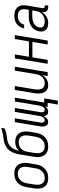

<svg xmlns="http://www.w3.org/2000/svg" viewBox="1032 -1807 936 3040"><g transform="rotate(-90 1500.0 -287.0)"><path d="M202 8Q173 8 145.5 2Q118 -4 96 -19Q74 -34 60 -56.5Q46 -79 39.5 -105.5Q33 -132 33 -160.5Q33 -189 38 -218L58 -338Q62 -363 70 -387.5Q78 -412 92.5 -434.5Q107 -457 127.5 -476Q148 -495 172 -507Q196 -519 221 -523.5Q246 -528 271 -528Q300 -528 327.5 -522Q355 -516 377 -501Q399 -486 413.5 -463.5Q428 -441 434.5 -414.5Q441 -388 441 -359.5Q441 -331 436 -302L416 -182Q412 -157 404 -132.5Q396 -108 381 -85.5Q366 -63 346 -44Q326 -25 302 -13Q278 -1 252.5 3.5Q227 8 202 8ZM202 -47Q220 -47 239.5 -51Q259 -55 276 -64.5Q293 -74 307.5 -88.5Q322 -103 331.5 -120Q341 -137 346.5 -155Q352 -173 355 -191L375 -311Q379 -331 379.5 -350.5Q380 -370 376.5 -388.5Q373 -407 364.5 -423.5Q356 -440 341.5 -451.5Q327 -463 309 -468Q291 -473 271 -473Q253 -473 234 -469Q215 -465 198 -455.5Q181 -446 166.5 -431.5Q152 -417 142 -400Q132 -383 126.5 -365Q121 -347 118 -329L98 -209Q95 -189 94.5 -169.5Q94 -150 97 -131.5Q100 -113 109 -96.5Q118 -80 132 -68.5Q146 -57 164 -52Q182 -47 202 -47Z M702 8Q673 8 645.5 2Q618 -4 596 -19Q574 -34 560 -56.5Q546 -79 539.5 -105.5Q533 -132 533 -160.5Q533 -189 538 -218L573 -431Q578 -458 584 -485.5Q590 -513 601 -540Q612 -567 628.5 -592Q645 -617 667.5 -636.5Q690 -656 717 -669Q744 -682 772 -689Q800 -696 828 -699.5Q856 -703 884 -707.5Q912 -712 940 -719Q968 -726 995 -735L986 -680Q959 -669 931.5 -662Q904 -655 876.5 -650.5Q849 -646 820.5 -642.5Q792 -639 765 -629.5Q738 -620 714.5 -601.5Q691 -583 674.5 -558.5Q658 -534 649 -507Q640 -480 636 -453Q648 -468 664 -480.5Q680 -493 698 -500.5Q716 -508 735 -511Q754 -514 772 -514Q801 -514 828 -507.5Q855 -501 876.5 -486Q898 -471 912 -448.5Q926 -426 932.5 -399.5Q939 -373 938.5 -345Q938 -317 934 -289L916 -182Q912 -157 904 -132.5Q896 -108 881 -85.5Q866 -63 846 -44Q826 -25 802 -13Q778 -1 752.5 3.5Q727 8 702 8ZM702 -47Q720 -47 739.5 -51Q759 -55 776 -64.5Q793 -74 807.5 -88.5Q822 -103 831.5 -120Q841 -137 846.5 -155Q852 -173 855 -191L873 -298Q876 -317 877 -337Q878 -357 874.5 -375.5Q871 -394 862.5 -410.5Q854 -427 840 -438Q826 -449 807.5 -454Q789 -459 769 -459Q751 -459 732 -455Q713 -451 696 -442Q679 -433 665 -419.5Q651 -406 640.5 -389.5Q630 -373 625 -355Q620 -337 617 -319L598 -209Q595 -189 594.5 -169.5Q594 -150 597 -131.5Q600 -113 609 -96.5Q618 -80 632 -68.5Q646 -57 664 -52Q682 -47 702 -47Z M1426 161H1365L1392 0H1327L1334 -44Q1327 -33 1318.5 -23Q1310 -13 1299.5 -6Q1289 1 1276 4.5Q1263 8 1251 8Q1236 8 1222.5 3Q1209 -2 1200.5 -12.5Q1192 -23 1187 -36.5Q1182 -50 1180 -64Q1175 -50 1166 -36.5Q1157 -23 1144.5 -12.5Q1132 -2 1117 3Q1102 8 1087 8Q1072 8 1058.5 2.5Q1045 -3 1036.5 -13.5Q1028 -24 1023 -37.5Q1018 -51 1017 -66Q1016 -81 1017 -96Q1018 -111 1021 -126L1086 -520H1147L1080 -116Q1078 -104 1078 -92Q1078 -80 1082.5 -69.5Q1087 -59 1096.5 -53Q1106 -47 1118 -47Q1128 -47 1138 -51Q1148 -55 1155 -62.5Q1162 -70 1167 -79Q1172 -88 1175.5 -97.5Q1179 -107 1181.5 -116.5Q1184 -126 1185 -136L1249 -520H1311L1244 -116Q1242 -104 1242 -92Q1242 -80 1246 -69.5Q1250 -59 1260 -53Q1270 -47 1282 -47Q1292 -47 1301.5 -51Q1311 -55 1318 -62.5Q1325 -70 1330 -79Q1335 -88 1338.5 -97.5Q1342 -107 1345 -116.5Q1348 -126 1349 -136L1413 -520H1474L1397 -55H1462Z M1671 8Q1645 8 1621 0Q1597 -8 1580.5 -25Q1564 -42 1554.5 -65.5Q1545 -89 1542 -114Q1539 -139 1540 -165Q1541 -191 1546 -218L1596 -520H1658L1606 -209Q1603 -189 1602 -170Q1601 -151 1604 -133Q1607 -115 1614 -98Q1621 -81 1634.5 -69.5Q1648 -58 1665.5 -52.5Q1683 -47 1702 -47Q1720 -47 1738 -51Q1756 -55 1772 -64Q1788 -73 1801 -87Q1814 -101 1823.5 -117Q1833 -133 1838 -150Q1843 -167 1846 -185L1902 -520H1964L1878 0H1816L1830 -87Q1818 -65 1801 -46.5Q1784 -28 1762.5 -15.5Q1741 -3 1717.5 2.5Q1694 8 1671 8Z M2010 0 2096 -520H2158L2121 -297H2365L2402 -520H2464L2378 0H2316L2356 -242H2112L2072 0Z M2652 8Q2623 8 2595.5 0.5Q2568 -7 2549 -26Q2530 -45 2524 -73Q2518 -101 2523 -130Q2528 -156 2538.5 -181Q2549 -206 2567.5 -226.5Q2586 -247 2609.5 -261.5Q2633 -276 2658.5 -284.5Q2684 -293 2710 -296Q2736 -299 2761 -299H2865L2872 -343Q2875 -360 2875.5 -377Q2876 -394 2871 -409.5Q2866 -425 2856.5 -437.5Q2847 -450 2833.5 -458Q2820 -466 2803.5 -469.5Q2787 -473 2770 -473Q2748 -473 2725 -468Q2702 -463 2682 -450Q2662 -437 2648.5 -416.5Q2635 -396 2630 -373H2569Q2574 -395 2583.5 -416.5Q2593 -438 2607 -456.5Q2621 -475 2640.5 -489.5Q2660 -504 2681.5 -512.5Q2703 -521 2725.5 -524.5Q2748 -528 2770 -528Q2796 -528 2821 -523.5Q2846 -519 2867.5 -507.5Q2889 -496 2905 -477Q2921 -458 2928.5 -435Q2936 -412 2936.5 -386Q2937 -360 2933 -334L2891 -83Q2890 -76 2891 -69Q2892 -62 2896 -57Q2900 -52 2906.5 -49.5Q2913 -47 2921 -47H2935V8H2912Q2893 8 2875 3Q2857 -2 2845 -15Q2833 -28 2829.5 -46Q2826 -64 2829 -83L2832 -98Q2819 -74 2799.5 -53Q2780 -32 2755.5 -18Q2731 -4 2704.5 2Q2678 8 2652 8ZM2683 -47Q2712 -47 2742.5 -57Q2773 -67 2796 -89Q2819 -111 2831.5 -140Q2844 -169 2848 -198L2856 -244H2762Q2743 -244 2724 -242Q2705 -240 2687 -234.5Q2669 -229 2651 -219.5Q2633 -210 2619 -196.5Q2605 -183 2596.5 -165Q2588 -147 2585 -128Q2583 -115 2584.5 -102.5Q2586 -90 2592.5 -80Q2599 -70 2610 -63.5Q2621 -57 2633 -53.5Q2645 -50 2657.5 -48.5Q2670 -47 2683 -47Z"/></g></svg>

Font: Iosevka SS18 Light
Style: Italic
Weight: 300
Italic angle: -9°
Monospace: yes
Designer: Belleve Invis
Foundry: Belleve Invis
Version: Version 25.1.1; ttfautohint (v1.8.4)